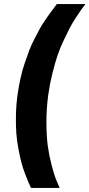

<svg xmlns="http://www.w3.org/2000/svg" viewBox="-20 -720 438 940"><path d="M131.8 200.2Q123 180.7 118.9 171.6Q114.7 162.6 103 131.6Q91.3 100.6 85 76.4Q78.6 52.2 70.6 11Q62.5 -30.3 59.8 -68.6Q57.1 -106.9 58.1 -157.7Q59.1 -208.5 66.4 -259.8Q72.3 -300.3 80.8 -338.6Q89.4 -377 101.1 -411.1Q112.8 -445.3 123.3 -473.4Q133.8 -501.5 149.2 -530.5Q164.6 -559.6 174.1 -577.9Q183.6 -596.2 200.2 -620.1Q216.8 -644 222.9 -652.8Q229 -661.6 243.7 -680.7L258.3 -700.2H398.4Q383.8 -680.7 377.9 -672.9Q372.1 -665 352.8 -635.5Q333.5 -606 322 -584Q310.5 -562 292 -522.9Q273.4 -483.9 261.2 -447.3Q249 -410.6 236.6 -360.8Q224.1 -311 216.8 -259.8Q207 -189 207.3 -120.4Q207.5 -51.8 214.1 -4.4Q220.7 43 232.9 89.1Q245.1 135.3 253.7 157Q262.2 178.7 272 200.2Z"/></svg>

Font: Fivo Sans Heavy
Style: Regular
Weight: 900
Designer: Alexander Slobzheninov
Foundry: Alexander Slobzheninov
Version: 1.0